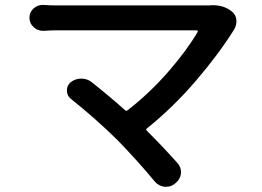

<svg xmlns="http://www.w3.org/2000/svg" viewBox="-20 -710 1040 761"><path d="M809.6 -688.5Q815.4 -689.5 821.3 -689.5Q869.1 -689.5 899.4 -664.1Q915 -651.4 917 -630.9Q917 -627.9 917 -625Q917 -607.4 907.2 -591.8Q846.7 -495.1 756.3 -389.6Q666 -284.2 562.5 -201.2Q556.6 -197.3 562.5 -191.4Q627 -127 683.6 -63.5Q697.3 -47.9 697.3 -28.3Q697.3 -25.4 697.3 -22.5Q694.3 1 675.8 15.6L673.8 17.6Q658.2 30.3 638.7 30.3Q635.7 30.3 631.8 30.3Q608.4 27.3 592.8 8.8Q529.3 -68.4 444.3 -156.2Q356.4 -242.2 260.7 -318.4Q245.1 -331.1 245.1 -351.6Q245.1 -371.1 259.8 -383.8Q278.3 -398.4 301.8 -398.4Q301.8 -398.4 302.7 -398.4Q325.2 -398.4 342.8 -384.8Q412.1 -330.1 475.6 -273.4Q481.4 -268.6 486.3 -273.4Q574.2 -341.8 647.9 -426.8Q721.7 -511.7 763.7 -584Q764.6 -585.9 763.2 -587.9Q761.7 -589.8 759.8 -589.8H205.1Q182.6 -589.8 153.3 -587.9Q151.4 -587.9 149.4 -587.9Q128.9 -587.9 113.3 -602.5Q96.7 -617.2 96.7 -639.6Q96.7 -662.1 113.3 -676.8Q128.9 -690.4 148.4 -690.4Q150.4 -690.4 152.3 -690.4Q182.6 -688.5 205.1 -688.5H783.2Q796.9 -688.5 809.6 -688.5Z"/></svg>

Font: Gen Jyuu Gothic Medium
Style: Regular
Weight: 500
Designer: [Source Han Sans]
Ryoko NISHIZUKA  (kana & ideographs); Paul D. Hunt (Latin, Greek & Cyrillic); Wenlong ZHANG  (bopomofo
Version: Version 1.002.20150607